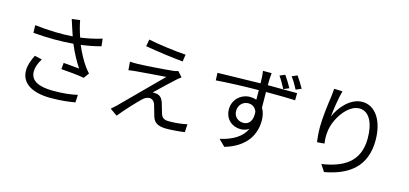

<svg xmlns="http://www.w3.org/2000/svg" viewBox="-72 -1354 4144 1946"><g transform="rotate(15 2000.0 -381.0)"><path d="M312 -312 234 -330C206 -271 186 -219 186 -164C186 -28 306 41 496 42C607 42 692 31 754 20L758 -60C688 -44 602 -34 500 -35C352 -36 265 -78 265 -173C265 -221 282 -264 312 -312ZM158 -631 160 -551C317 -538 461 -538 580 -549C614 -466 662 -378 701 -321C665 -325 591 -331 535 -336L529 -269C601 -264 722 -253 770 -242L811 -298C796 -315 781 -332 767 -351C730 -403 686 -480 655 -557C722 -566 801 -580 862 -598L853 -676C785 -653 702 -637 630 -627C610 -685 592 -751 584 -798L499 -787C508 -761 517 -730 524 -709L554 -619C444 -611 305 -613 158 -631Z M1312 -789 1299 -716C1421 -694 1596 -671 1696 -662L1707 -736C1612 -742 1421 -765 1312 -789ZM1727 -503 1679 -557C1670 -553 1648 -548 1631 -546C1556 -537 1323 -521 1266 -520C1234 -519 1204 -520 1181 -522L1188 -434C1210 -438 1236 -441 1269 -444C1330 -449 1498 -463 1577 -468C1478 -369 1206 -97 1166 -56C1146 -37 1128 -22 1116 -11L1192 42C1248 -30 1357 -145 1395 -181C1418 -203 1441 -217 1469 -217C1496 -217 1518 -199 1530 -164C1539 -135 1554 -76 1564 -46C1585 20 1635 39 1715 39C1769 39 1861 31 1903 24L1908 -60C1861 -48 1785 -40 1719 -40C1668 -40 1644 -56 1632 -94C1622 -127 1608 -177 1599 -206C1585 -247 1562 -274 1523 -278C1512 -280 1494 -281 1484 -280C1521 -318 1634 -423 1672 -458C1684 -469 1708 -490 1727 -503Z M2736 -801 2681 -778C2706 -743 2733 -695 2754 -655L2811 -680C2791 -717 2760 -768 2736 -801ZM2858 -827 2802 -803C2828 -770 2855 -723 2876 -682L2933 -707C2912 -746 2881 -793 2858 -827ZM2540 -360C2548 -267 2509 -220 2451 -220C2396 -220 2349 -257 2349 -319C2349 -384 2398 -425 2450 -425C2490 -425 2524 -405 2540 -360ZM2067 -642 2070 -564C2195 -573 2364 -580 2517 -581L2518 -481C2498 -488 2476 -492 2451 -492C2355 -492 2274 -417 2274 -318C2274 -209 2354 -151 2439 -151C2473 -151 2502 -160 2527 -178C2486 -87 2393 -31 2261 -1L2328 65C2560 -4 2626 -154 2626 -290C2626 -340 2615 -384 2594 -418L2592 -582H2606C2753 -582 2843 -580 2899 -577L2900 -652C2853 -652 2730 -653 2607 -653H2592L2593 -718C2594 -730 2597 -770 2598 -781H2507C2509 -773 2512 -744 2514 -718L2516 -652C2367 -650 2179 -644 2067 -642Z M3339 -789 3251 -792C3249 -765 3247 -736 3243 -706C3231 -625 3212 -478 3212 -383C3212 -318 3218 -262 3223 -224L3300 -230C3294 -280 3293 -314 3298 -353C3310 -484 3426 -666 3551 -666C3656 -666 3710 -552 3710 -394C3710 -143 3540 -54 3323 -22L3370 50C3618 5 3792 -117 3792 -395C3792 -605 3697 -738 3564 -738C3437 -738 3333 -613 3292 -511C3298 -581 3318 -716 3339 -789Z"/></g></svg>

Font: Noto Sans HK
Style: Regular
Weight: 400
Designer: Ryoko NISHIZUKA 西塚涼子 (kana, bopomofo & ideographs); Paul D. Hunt (Latin, Greek & Cyrillic); Sandoll Communications 산돌커뮤니
Foundry: Adobe
Version: Version 2.004;hotconv 1.0.118;makeotfexe 2.5.65603